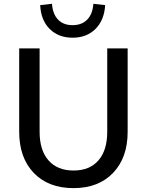

<svg xmlns="http://www.w3.org/2000/svg" viewBox="-20 -971 755 1001"><path d="M186.5 -284.2Q186.5 -187.5 232.9 -134.8Q279.3 -82 363.3 -82Q447.3 -82 493.2 -134.8Q539.1 -187.5 539.1 -284.2V-718.8H645.5V-284.2Q645.5 -148.4 569.3 -69.3Q493.2 9.8 363.3 9.8Q232.4 9.8 156.2 -69.3Q80.1 -148.4 80.1 -284.2V-718.8H186.5ZM189.5 -944.3 251 -951.2Q254.9 -897.5 282.7 -868.7Q310.5 -839.8 358.4 -839.8Q406.2 -839.8 434.6 -868.7Q462.9 -897.5 466.8 -951.2L528.3 -944.3Q523.4 -865.2 477.5 -819.8Q431.6 -774.4 358.4 -774.4Q285.2 -774.4 239.3 -819.8Q193.4 -865.2 189.5 -944.3Z"/></svg>

Font: Min Sans Medium
Style: Regular
Weight: 500
Designer: Jinseong-Kim, NotoSansCJK, Nunito
Foundry: Jinseong-Kim
Version: Version 1.400;Glyphs 3.1.2 (3151)